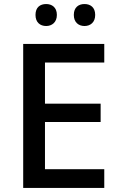

<svg xmlns="http://www.w3.org/2000/svg" viewBox="-20 -998 597 952"><path d="M156 -924C156 -887 179 -869 209 -869C237 -869 262 -887 262 -924C262 -962 237 -978 209 -978C179 -978 156 -962 156 -924ZM346 -924C346 -887 370 -869 399 -869C428 -869 452 -887 452 -924C452 -962 428 -978 399 -978C370 -978 346 -962 346 -924ZM497 -66V-159H203V-393H479V-484H203V-688H497V-780H95V-66Z"/></svg>

Font: Noto Sans Malayalam UI Medium
Style: Regular
Weight: 500
Designer: Jelle Bosma - Monotype Design Team
Foundry: Monotype Imaging Inc.
Version: Version 2.104